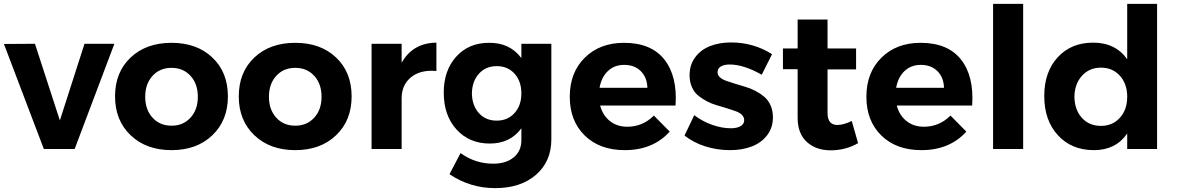

<svg xmlns="http://www.w3.org/2000/svg" viewBox="-23 -762 6018 982"><path d="M-2.9 -537.1 155.8 -538.1 283.2 -146 409.2 -538.1H562L358.9 0H201.2Z M854.5 -543Q983.9 -543 1063.2 -467.8Q1142.6 -392.6 1142.6 -269Q1142.6 -146 1063 -70.1Q983.4 5.9 854.5 5.9Q725.1 5.9 645.3 -70.1Q565.4 -146 565.4 -269Q565.4 -392.6 645 -467.8Q724.6 -543 854.5 -543ZM854.5 -415Q794.4 -415 757.1 -374Q719.7 -333 719.7 -267.1Q719.7 -201.2 757.1 -160.2Q794.4 -119.1 854.5 -119.1Q914.1 -119.1 951.4 -160.2Q988.8 -201.2 988.8 -267.1Q988.8 -333 951.4 -374Q914.1 -415 854.5 -415Z M1487.3 -543Q1616.7 -543 1696 -467.8Q1775.4 -392.6 1775.4 -269Q1775.4 -146 1695.8 -70.1Q1616.2 5.9 1487.3 5.9Q1357.9 5.9 1278.1 -70.1Q1198.2 -146 1198.2 -269Q1198.2 -392.6 1277.8 -467.8Q1357.4 -543 1487.3 -543ZM1487.3 -415Q1427.2 -415 1389.9 -374Q1352.5 -333 1352.5 -267.1Q1352.5 -201.2 1389.9 -160.2Q1427.2 -119.1 1487.3 -119.1Q1546.9 -119.1 1584.2 -160.2Q1621.6 -201.2 1621.6 -267.1Q1621.6 -333 1584.2 -374Q1546.9 -415 1487.3 -415Z M2031.2 -440.9Q2088.4 -542.5 2209 -543.9V-398.9Q2127.9 -406.2 2079.6 -367.2Q2031.2 -328.1 2031.2 -258.8V0H1877.4V-538.1H2031.2Z M2643.6 -538.1H2796.9V-49.8Q2796.9 64.5 2718 132.3Q2639.2 200.2 2509.8 200.2Q2381.3 200.2 2275.9 128.9L2332.5 21Q2407.7 75.2 2499.5 75.2Q2565.4 75.2 2604.5 42.7Q2643.6 10.3 2643.6 -44.9V-106Q2586.9 -27.8 2481.9 -27.8Q2377.4 -27.8 2312 -99.6Q2246.6 -171.4 2246.6 -288.1Q2246.6 -401.9 2310.5 -472.4Q2374.5 -543 2477.5 -543Q2584.5 -544.4 2643.6 -464.8ZM2517.6 -145Q2573.7 -145 2608.6 -183.8Q2643.6 -222.7 2643.6 -284.2Q2643.6 -346.7 2608.6 -385.3Q2573.7 -423.8 2517.6 -423.8Q2461.4 -423.8 2426.5 -385Q2391.6 -346.2 2390.6 -284.2Q2391.6 -222.2 2426.3 -183.6Q2460.9 -145 2517.6 -145Z M3168.5 -543Q3307.6 -543 3375 -457.5Q3442.4 -372.1 3432.1 -222.2H3046.4Q3060.1 -171.4 3096.7 -142.6Q3133.3 -113.8 3185.1 -113.8Q3264.2 -113.8 3321.3 -170.9L3402.3 -88.9Q3316.9 5.9 3172.4 5.9Q3043.9 5.9 2967.5 -69.1Q2891.1 -144 2891.1 -267.1Q2891.1 -391.1 2968 -467Q3044.9 -543 3168.5 -543ZM3043.5 -313H3288.1Q3286.6 -366.2 3254.4 -398.2Q3222.2 -430.2 3169.4 -430.2Q3119.1 -430.2 3085.9 -398.4Q3052.7 -366.7 3043.5 -313Z M3873 -379.9Q3780.3 -432.1 3709 -432.1Q3680.7 -432.1 3663.8 -422.1Q3647 -412.1 3647 -392.1Q3647 -377.9 3659.2 -366.7Q3671.4 -355.5 3691.4 -348.6Q3711.4 -341.8 3736.8 -333.7Q3762.2 -325.7 3788.8 -318.1Q3815.4 -310.5 3840.8 -297.1Q3866.2 -283.7 3886.2 -266.8Q3906.2 -250 3918.2 -223.1Q3930.2 -196.3 3930.2 -162.1Q3930.2 -108.9 3900.6 -70.3Q3871.1 -31.7 3822 -12.9Q3772.9 5.9 3710.9 5.9Q3645 5.9 3584.2 -13.4Q3523.4 -32.7 3478 -68.8L3527.8 -172.9Q3569.3 -141.1 3619.4 -123.5Q3669.4 -106 3714.8 -106Q3745.6 -106 3764.4 -116.5Q3783.2 -127 3783.2 -147.9Q3783.2 -163.1 3771.2 -174.8Q3759.3 -186.5 3739.5 -193.4Q3719.7 -200.2 3694.8 -208.3Q3669.9 -216.3 3643.6 -223.6Q3617.2 -231 3592.3 -244.1Q3567.4 -257.3 3547.6 -273.4Q3527.8 -289.6 3515.9 -316.4Q3503.9 -343.3 3503.9 -377Q3503.9 -430.7 3532.7 -469.2Q3561.5 -507.8 3608.9 -526.4Q3656.2 -544.9 3715.8 -544.9Q3831.1 -544.9 3925.8 -484.9Z M4333.5 -143.1 4365.7 -29.8Q4301.8 6.8 4225.6 6.8Q4150.4 6.8 4103.5 -36.1Q4056.6 -79.1 4056.6 -159.2V-408.2H3981.4V-514.2H4056.6V-662.1H4209.5V-514.2H4355.5V-407.2H4209.5V-185.1Q4209.5 -152.3 4222.9 -137.2Q4236.3 -122.1 4261.7 -123Q4291 -123 4333.5 -143.1Z M4685.5 -543Q4824.7 -543 4892.1 -457.5Q4959.5 -372.1 4949.2 -222.2H4563.5Q4577.1 -171.4 4613.8 -142.6Q4650.4 -113.8 4702.1 -113.8Q4781.2 -113.8 4838.4 -170.9L4919.4 -88.9Q4834 5.9 4689.5 5.9Q4561 5.9 4484.6 -69.1Q4408.2 -144 4408.2 -267.1Q4408.2 -391.1 4485.1 -467Q4562 -543 4685.5 -543ZM4560.5 -313H4805.2Q4803.7 -366.2 4771.5 -398.2Q4739.3 -430.2 4686.5 -430.2Q4636.2 -430.2 4603 -398.4Q4569.8 -366.7 4560.5 -313Z M5056.2 -742.2H5210V0H5056.2Z M5742.2 -742.2H5895V0H5742.2V-79.1Q5683.6 5.9 5572.3 5.9Q5457.5 5.9 5387.7 -70.3Q5317.9 -146.5 5317.9 -271Q5317.9 -394 5386.7 -469Q5455.6 -543.9 5567.9 -543.9Q5682.1 -543.9 5742.2 -459ZM5607.9 -118.2Q5667.5 -118.2 5704.8 -159.7Q5742.2 -201.2 5742.2 -267.1Q5742.2 -333 5704.8 -374.5Q5667.5 -416 5607.9 -416Q5548.3 -416 5510.7 -374.3Q5473.1 -332.5 5472.2 -267.1Q5473.1 -200.7 5510.3 -159.4Q5547.4 -118.2 5607.9 -118.2Z"/></svg>

Font: Montserrat arm SemiBold
Style: Regular
Weight: 600
Designer: Julieta Ulanovsky
Foundry: Julieta Ulanovsky
Version: Version 6.000;PS 006.000;hotconv 1.0.88;makeotf.lib2.5.64775